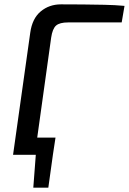

<svg xmlns="http://www.w3.org/2000/svg" viewBox="-20 -711 592 882"><path d="M235 -79 223 0H41L52 -79ZM224 -7 202 151H133L145 -7ZM260 -691Q311 -691 361 -690.5Q411 -690 459.5 -689Q508 -688 552 -684L539 -608H293Q254 -608 237.5 -593.5Q221 -579 215 -538L140 0H40L119 -561Q128 -626 167 -658.5Q206 -691 260 -691Z"/></svg>

Font: Exo 2 Medium
Style: Italic
Weight: 500
Italic angle: -8°
Designer: Natanael Gama
Foundry: Natanael Gama
Version: Version 2.010